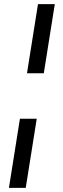

<svg xmlns="http://www.w3.org/2000/svg" viewBox="-20 -725 304 925"><path d="M110 -372 163 -705H244L191 -372ZM23 180 76 -153H157L104 180Z"/></svg>

Font: Mulish
Style: Italic
Weight: 400
Italic angle: -9°
Designer: Vernon Adams
Foundry: Vernon Adams
Version: Version 3.603; ttfautohint (v1.8.3)